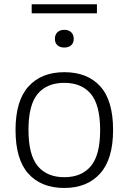

<svg xmlns="http://www.w3.org/2000/svg" viewBox="-20 -898 621 927"><path d="M55 -270.5Q55 -411.5 117.5 -480.5Q180 -549.5 290.5 -549.5Q402 -549.5 464 -481.2Q526 -413 526 -270.5Q526 -129.5 463.2 -60Q400.5 9.5 290.5 9.5Q179.5 9.5 117.2 -59.2Q55 -128 55 -270.5ZM463.5 -269.5Q463.5 -391 418.8 -444.5Q374 -498 290.5 -498Q207 -498 162.2 -445Q117.5 -392 117.5 -271.5Q117.5 -150 162.2 -96.2Q207 -42.5 290.5 -42.5Q374 -42.5 418.8 -96Q463.5 -149.5 463.5 -269.5ZM245 -710.5Q245 -730.5 257.2 -742.2Q269.5 -754 290.5 -754Q311.5 -754 323.8 -742.2Q336 -730.5 336 -710.5Q336 -691 324 -679.8Q312 -668.5 290.5 -668.5Q269 -668.5 257 -679.8Q245 -691 245 -710.5ZM133 -833.5V-877.5H448V-833.5Z"/></svg>

Font: Encode Sans Semi Expanded Light
Style: Regular
Weight: 300
Width: 6
Designer: Multiple Designers
Foundry: Impallari Type
Version: Version 2.000